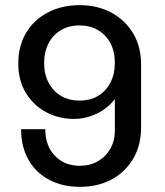

<svg xmlns="http://www.w3.org/2000/svg" viewBox="-20 -716 640 746"><path d="M291.2 10Q222.2 10 170.8 -17.5Q119.2 -45 90.6 -95.2Q62 -145.5 62 -214H156Q156 -149.2 193.5 -110.5Q231 -71.8 289.8 -71.8Q329.5 -71.8 360.2 -89.5Q391 -107.2 408.6 -138.1Q426.2 -169 426.2 -208V-331Q398.2 -294.5 355.4 -274.2Q312.5 -254 267.8 -254Q207.8 -254 158.6 -280.5Q109.5 -307 80.2 -355.4Q51 -403.8 51 -469Q51 -538.2 81.9 -589.2Q112.8 -640.2 166.9 -668.1Q221 -696 289.2 -696Q358.5 -696 412.5 -667Q466.5 -638 497.4 -586.2Q528.2 -534.5 528.2 -465.2V-220.8Q528.2 -151.5 497.5 -99.4Q466.8 -47.2 413.2 -18.6Q359.8 10 291.2 10ZM289.2 -325.2Q331.5 -325.2 361.9 -343.9Q392.2 -362.5 409.2 -395.5Q426.2 -428.5 426.2 -470.8Q426.2 -516 408.9 -548.5Q391.5 -581 360.6 -599.1Q329.8 -617.2 289.2 -617.2Q247 -617.2 216.1 -598.6Q185.2 -580 168.4 -547Q151.5 -514 151.5 -470.8Q151.5 -427.2 169 -394.4Q186.5 -361.5 217.2 -343.4Q248 -325.2 289.2 -325.2Z"/></svg>

Font: Chivo Mono Medium
Style: Regular
Weight: 500
Monospace: yes
Designer: Hector Gatti
Foundry: Omnibus-Type
Version: Version 1.008